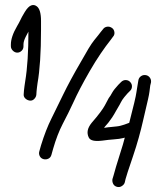

<svg xmlns="http://www.w3.org/2000/svg" viewBox="-20 -706 655 777"><path d="M418 -209C422 -215 428 -222 434 -231C440 -240 445 -249 450 -258C455 -267 460 -275 464 -282C468 -289 471 -296 475 -302C479 -308 486 -317 496 -328L507 -339C512 -344 514 -350 514 -357C514 -364 511 -370 506 -375C501 -380 495 -382 488 -382C481 -382 475 -379 470 -374L459 -363C447 -350 439 -340 434 -331C429 -322 425 -315 420 -309C416 -302 411 -292 404 -279C397 -266 380 -242 351 -209C334 -188 330 -169 339 -150C345 -137 363 -133 395 -137C410 -139 425 -141 441 -142C457 -143 469 -145 477 -147C482 -148 484 -149 485 -149C482 -136 475 -112 464 -78C453 -44 445 -16 439 6L435 19C434 26 435 32 438 38C441 44 446 48 453 50C460 52 467 51 473 47C479 43 483 39 485 32L488 19C490 10 500 -20 518 -73C536 -126 549 -174 559 -218C569 -262 576 -291 579 -304C582 -317 584 -328 585 -336L588 -360L591 -372C592 -379 591 -385 587 -391C583 -397 577 -401 570 -402C563 -403 557 -402 551 -398C545 -394 541 -388 540 -381L538 -369C537 -360 534 -348 532 -332C530 -316 520 -275 503 -209C495 -206 489 -204 484 -202C479 -200 473 -199 467 -197C461 -195 448 -194 429 -192C421 -191 415 -191 411 -190C407 -189 404 -189 401 -189C402 -191 408 -197 418 -209ZM156 -62C163 -60 170 -61 176 -64C182 -67 186 -72 188 -79L195 -104C206 -142 219 -176 234 -205C249 -234 264 -263 278 -294C292 -325 313 -366 343 -418C373 -470 402 -512 429 -546L437 -557C442 -562 444 -569 443 -576C442 -583 439 -589 433 -593C427 -597 421 -599 414 -598C407 -597 401 -594 397 -588L388 -577C383 -570 374 -559 361 -543C348 -527 331 -498 308 -457C277 -404 253 -359 236 -324C219 -289 203 -256 188 -226C173 -196 159 -160 146 -118L139 -93C137 -86 138 -80 141 -74C144 -68 149 -64 156 -62ZM50 -493C57 -493 63 -496 68 -501C73 -506 75 -512 75 -519V-526C75 -535 78 -545 84 -557L95 -578C95 -498 91 -431 82 -377C80 -363 78 -351 77 -340L76 -326C75 -319 77 -313 82 -308C87 -303 93 -300 100 -299C107 -298 113 -300 118 -305C123 -310 126 -315 127 -322L128 -337C129 -346 130 -357 132 -370C141 -421 146 -493 146 -585V-621C146 -653 140 -673 128 -681C121 -686 114 -687 106 -684C98 -681 89 -672 80 -657C71 -642 65 -631 62 -624C59 -617 54 -609 49 -600C32 -571 24 -546 24 -526V-519C24 -512 27 -506 32 -501C37 -496 43 -493 50 -493Z"/></svg>

Font: AppleStorm
Style: Rg
Weight: 400
Foundry: Cannot Into Space Fonts
Version: Version 1.01